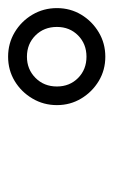

<svg xmlns="http://www.w3.org/2000/svg" viewBox="77 -917 280 474"><g transform="rotate(-90 217.0 -680.0)"><path d="M314 -560Q281 -560 254 -576.2Q227 -592.5 210.8 -619.5Q194.5 -646.5 194.5 -679.5Q194.5 -712.5 210.8 -740Q227 -767.5 254 -783.8Q281 -800 314 -800Q347 -800 374.2 -783.8Q401.5 -767.5 417.8 -740Q434 -712.5 434 -679.5Q434 -646.5 417.8 -619.5Q401.5 -592.5 374.2 -576.2Q347 -560 314 -560ZM314 -606.5Q345.5 -606.5 366.5 -627.2Q387.5 -648 387.5 -679.5Q387.5 -711.5 366.5 -732.5Q345.5 -753.5 314 -753.5Q283 -753.5 261.8 -732.5Q240.5 -711.5 240.5 -679.5Q240.5 -648 261.5 -627.2Q282.5 -606.5 314 -606.5Z"/></g></svg>

Font: Bodoni Moda
Style: Bold Italic
Weight: 700
Italic angle: -13°
Version: Version 2.004